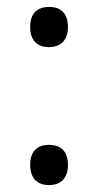

<svg xmlns="http://www.w3.org/2000/svg" viewBox="-20 -524 282 554"><path d="M67 -446C67 -408 87 -388 121 -388C155 -388 176 -408 176 -446C176 -485 156 -504 122 -504C86 -504 67 -484 67 -446ZM67 -48C67 -12 86 10 121 10C157 10 176 -11 176 -48C176 -86 157 -106 121 -106C86 -106 67 -86 67 -48Z"/></svg>

Font: Noto Sans Armenian SemiCondensed
Style: Regular
Weight: 400
Width: 4
Designer: Monotype Design Team
Foundry: Monotype Imaging Inc.
Version: Version 2.008